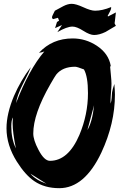

<svg xmlns="http://www.w3.org/2000/svg" viewBox="-20 -950 626 1004"><path d="M558 -408Q563 -421 564 -438Q566 -467 566 -467Q568 -482 578 -511Q581 -473 581 -455Q581 -304 510 -152Q422 34 290 34Q213 34 159 -3Q112 -35 68 -105Q14 -191 14 -279Q14 -355 53 -448Q88 -529 141 -599Q134 -577 98 -507Q69 -450 64 -411Q131 -586 212 -681Q201 -676 184 -674Q253 -749 360 -749Q428 -749 486 -711Q548 -670 559 -606L556 -600Q557 -586 560 -556.5Q563 -527 563 -512Q563 -498 560.5 -468Q558 -438 558 -422ZM419 -587Q383 -601 373 -601Q307 -601 274 -560Q267 -551 243 -509Q154 -354 154 -252Q154 -218 181 -167Q211 -109 241 -109Q337 -109 395 -244Q440 -351 440 -463Q440 -550 419 -587ZM472 -400Q461 -357 437 -270Q463 -313 472 -400ZM63 -174Q46 -259 46 -305Q46 -321 48 -336Q39 -323 39 -289Q39 -224 63 -174ZM223 11 139 -42Q166 -9 223 11ZM304 -819 268 -803 278 -835 289 -842 283 -857 258 -850Q252 -853 252 -860Q252 -866 267 -894Q288 -906 311.5 -918Q335 -930 355 -930Q377 -930 416 -912Q455 -894 477 -894Q515 -894 561 -913Q563 -905 554 -888L543 -867L545 -864L586 -885Q579 -821 579 -830Q579 -826 586 -815Q559 -799 532 -783Q499 -767 472 -767Q450 -767 415.5 -789Q381 -811 359 -811Q330 -811 280 -782Z"/></svg>

Font: Ode an Erik AH
Style: Regular
Weight: 400
Designer: Andreas Höfeld
Foundry: Fontgrube AH
Version: Version 2.00